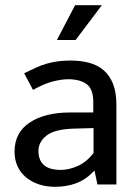

<svg xmlns="http://www.w3.org/2000/svg" viewBox="-20 -710 529 739"><path d="M73 -428Q97 -440 118 -449.5Q139 -459 160 -465Q181 -471 203 -474Q225 -477 251 -477Q290 -477 322.5 -468.5Q355 -460 378.5 -440Q402 -420 415 -387.5Q428 -355 428 -306V0H355L344 -52H342Q311 -19 274 -5Q237 9 192 9Q158 9 129.5 -0.5Q101 -10 80 -27.5Q59 -45 47.5 -70Q36 -95 36 -126Q36 -200 94.5 -238.5Q153 -277 249 -277H339V-317Q339 -368 313 -386.5Q287 -405 243 -405Q217 -405 183.5 -396.5Q150 -388 107 -364ZM340 -217 266 -215Q191 -213 159.5 -188.5Q128 -164 128 -129Q128 -108 135 -93.5Q142 -79 153.5 -71Q165 -63 180.5 -59.5Q196 -56 213 -56Q246 -56 280 -71.5Q314 -87 340 -121ZM271 -556H199L269 -690H372Z"/></svg>

Font: Mukta Malar
Style: Regular
Weight: 400
Designer: Aadarsh Rajan, Girish Dalvi, Yashodeep Gholap
Foundry: Ek Type
Version: Version 2.538;PS 1.000;hotconv 16.6.51;makeotf.lib2.5.65220;